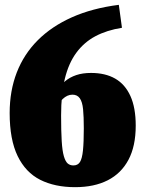

<svg xmlns="http://www.w3.org/2000/svg" viewBox="-20 -765 600 795"><path d="M485 -650 472 -745Q362 -731 278 -693.5Q194 -656 136.5 -598.5Q79 -541 49.5 -465Q20 -389 20 -297Q20 -187 53 -119Q86 -51 146.5 -20.5Q207 10 291 10Q370 10 426 -18.5Q482 -47 512 -103.5Q542 -160 542 -245Q542 -319 520 -367.5Q498 -416 457 -439.5Q416 -463 357 -463Q322 -463 295.5 -454Q269 -445 250 -429Q231 -413 218 -392Q205 -371 196 -349L201 -300Q211 -319 220.5 -332.5Q230 -346 239.5 -355Q249 -364 259 -368.5Q269 -373 280 -373Q300 -373 310.5 -358Q321 -343 324 -312.5Q327 -282 327 -234Q327 -176 323.5 -142Q320 -108 311 -94Q302 -80 284 -80Q270 -80 260.5 -88Q251 -96 244.5 -118Q238 -140 235.5 -181Q233 -222 233 -287Q233 -375 248.5 -439Q264 -503 296 -546.5Q328 -590 375 -615Q422 -640 485 -650Z"/></svg>

Font: Roboto Serif 20pt Black
Style: Regular
Weight: 900
Version: Version 1.008